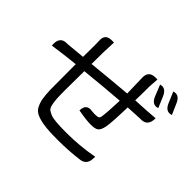

<svg xmlns="http://www.w3.org/2000/svg" viewBox="-169 -1041 1337 1337"><g transform="rotate(45 500.0 -372.5)"><path d="M243 -429Q158 -421 34 -403Q26 -485 91 -488Q81 -485 243 -501Q244 -568 244 -623L243 -659Q238 -724 303 -724H325L321 -621Q321 -562 320 -508Q487 -525 641 -538L637 -691Q636 -756 701 -756H721L716 -683Q716 -588 714 -544Q836 -550 903 -556Q903 -478 838 -478Q858 -480 712 -472Q708 -313 699 -271Q691 -230 673 -217Q656 -205 613 -205Q570 -205 489 -220Q491 -289 555 -278L578 -276Q610 -276 618 -281Q627 -287 629 -303Q636 -352 640 -466Q506 -456 320 -437Q317 -210 320 -168Q323 -127 329 -106Q335 -85 345 -77Q356 -69 376 -60Q405 -45 535 -45Q665 -45 795 -69L794 -49Q792 16 727 21Q629 33 530 33Q432 33 386 25Q341 18 312 4Q284 -9 270 -37Q256 -66 251 -96Q246 -127 244 -175Q243 -223 243 -429ZM759 -744Q807 -759 832 -699L866 -619Q816 -602 792 -662L759 -744ZM858 -775Q907 -791 932 -732L967 -652Q917 -635 892 -695L858 -775Z"/></g></svg>

Font: Swei Toothpaste CJK TC
Style: Regular
Weight: 400
Version: Version 1.0